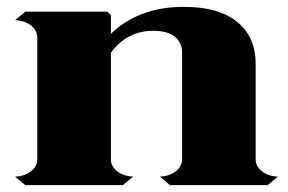

<svg xmlns="http://www.w3.org/2000/svg" viewBox="-20 -541 842 561"><path d="M792 -25 762 0H477L447 -25Q475 -26 493.5 -40.5Q512 -55 512 -76V-387Q512 -417 490.5 -434Q469 -451 428 -451Q351 -451 304 -387V-76Q304 -55 322.5 -40.5Q341 -26 369 -25L339 0H54L24 -25Q52 -26 70.5 -40.5Q89 -55 89 -76V-430Q89 -452 70.5 -466.5Q52 -481 24 -482L54 -507H294L304 -497V-442Q341 -479 395 -500Q449 -521 517 -521Q619 -521 673 -477Q727 -433 727 -355V-76Q727 -55 745.5 -40.5Q764 -26 792 -25Z"/></svg>

Font: FFF_Oezguer-Guendem
Style: Bold
Weight: 700
Designer: bBox Type GmbH
Foundry: bBox Type GmbH
Version: Version 1.004